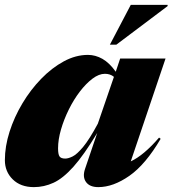

<svg xmlns="http://www.w3.org/2000/svg" viewBox="-28 -752 707 787"><path d="M320.5 -59.5 370.5 -207Q316 -116.5 273 -68.5Q230 -20.5 191.2 -2.8Q152.5 15 111 15Q56.5 15 24.2 -16.8Q-8 -48.5 -8 -95.5Q-8 -152 11.2 -212.2Q30.5 -272.5 64 -328.5Q97.5 -384.5 141 -429.2Q184.5 -474 233.5 -500.5Q282.5 -527 332.5 -527Q363 -527 391.8 -510.8Q420.5 -494.5 446.5 -458L464.5 -512H650.5L508 -90.5Q561.5 -115.5 624 -188L630.5 -183Q568.5 -77.5 502.2 -31.2Q436 15 375 15Q339.5 15 324.5 -6Q309.5 -27 320.5 -59.5ZM210 -144Q210 -119.5 216 -110.8Q222 -102 239.5 -102Q252 -102 269.8 -110.8Q287.5 -119.5 312.8 -149.8Q338 -180 373 -245L439 -437Q424 -449.5 402 -449.5Q377.5 -449.5 351 -429.5Q324.5 -409.5 299.2 -376.5Q274 -343.5 254 -303Q234 -262.5 222 -221.2Q210 -180 210 -144ZM422.5 -569 508 -732H659V-727L449 -569Z"/></svg>

Font: Newsreader Display ExtraBold
Style: Italic
Weight: 800
Italic angle: -17°
Designer: Hugues Gentile
Foundry: Production Type
Version: Version 1.001